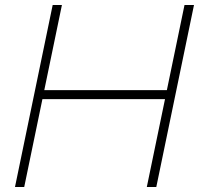

<svg xmlns="http://www.w3.org/2000/svg" viewBox="-20 -749 797 769"><path d="M40 0 191 -729H228L77 0ZM568 0 719 -729H757L606 0ZM126 -352 139 -388H666L662 -352Z"/></svg>

Font: Mona Sans ExtraLight
Style: Italic
Weight: 200
Italic angle: -11.6951°
Designer: Deni Anggara
Foundry: GitHub
Version: Version 2.000